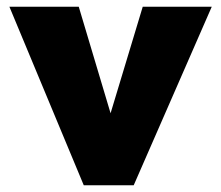

<svg xmlns="http://www.w3.org/2000/svg" viewBox="-20 -553 660 573"><path d="M230 0 8 -533H215L310 -215L406 -533H612L379 0Z"/></svg>

Font: Lexend Deca ExtraBold
Style: Regular
Weight: 800
Designer: Bonnie Shaver-Troup, Thomas Jockin
Foundry: Lexend
Version: Version 1.008; ttfautohint (v1.8.4.7-5d5b)